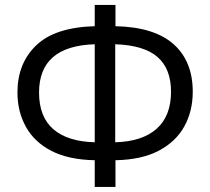

<svg xmlns="http://www.w3.org/2000/svg" viewBox="-20 -741 840 768"><path d="M441.9 -721.2V-636.2Q597.2 -632.8 674.1 -564.5Q751 -496.1 751 -374Q751 -296.9 717.5 -235.8Q684.1 -174.8 615.5 -138.4Q546.9 -102.1 441.9 -100.1V6.8H358.9V-100.1Q253.9 -102.1 185.5 -137.5Q117.2 -172.9 83.5 -233.9Q49.8 -294.9 49.8 -371.1Q49.8 -487.8 125 -559.8Q200.2 -631.8 358.9 -636.2V-721.2ZM358.9 -564Q136.2 -557.1 136.2 -371.1Q136.2 -273.9 193.1 -224.4Q250 -174.8 358.9 -171.9ZM440.9 -564V-171.9Q548.8 -174.8 606.4 -225.8Q664.1 -276.9 664.1 -374Q664.1 -465.8 610.1 -512.9Q556.2 -560.1 440.9 -564Z"/></svg>

Font: Kurinto Seri
Style: Regular
Weight: 400
Designer: Kurinto was developed by Clint Goss from a range of fonts that are compatible with the SIL Open Font License Version 1.1
Foundry: Clinton F. Goss
Version: Version 2.196; July 25, 2020